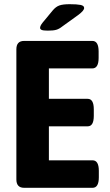

<svg xmlns="http://www.w3.org/2000/svg" viewBox="-20 -895 526 915"><path d="M95 0Q58 0 58 -40V-660Q58 -700 95 -700H420Q450 -700 450 -650V-619Q450 -569 420 -569H213V-424H398Q427 -424 427 -374V-343Q427 -293 398 -293H213V-131H421Q451 -131 451 -81V-50Q451 0 421 0ZM208 -749Q186 -749 178.5 -752.5Q171 -756 171 -762Q171 -772 183 -787L231 -845Q246 -863 263 -869Q280 -875 312 -875Q347 -875 364 -871.5Q381 -868 381 -857Q381 -851 374.5 -843Q368 -835 352 -823L277 -769Q262 -757 248 -753Q234 -749 208 -749Z"/></svg>

Font: Asap Semi Condensed
Style: Bold
Weight: 700
Width: 4
Designer: Pablo Cosgaya
Foundry: Omnibus-Type
Version: Version 3.001; ttfautohint (v1.8.4.7-5d5b)